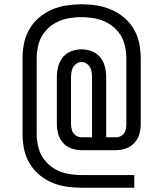

<svg xmlns="http://www.w3.org/2000/svg" viewBox="-20 -788 760 895"><path d="M606 87V28H360Q328 28 296 22Q264 16 235.5 -0.5Q207 -17 187 -43Q167 -69 159 -100.5Q151 -132 151 -164V-516Q151 -548 159 -579.5Q167 -611 187 -637Q207 -663 235.5 -679.5Q264 -696 296 -702Q328 -708 360 -708Q392 -708 424 -702Q456 -696 484.5 -679.5Q513 -663 533 -637Q553 -611 561 -579.5Q569 -548 569 -516V-210Q569 -195 565 -180.5Q561 -166 548.5 -157Q536 -148 521 -148H475V-428Q475 -453 469 -477Q463 -501 447.5 -520.5Q432 -540 408.5 -549Q385 -558 360 -558Q335 -558 311.5 -549Q288 -540 272.5 -520.5Q257 -501 251 -477Q245 -453 245 -428V-210Q245 -186 251.5 -163Q258 -140 274 -122Q290 -104 313 -96Q336 -88 360 -88H521Q544 -88 567 -96Q590 -104 606.5 -122Q623 -140 629.5 -163Q636 -186 636 -210V-516Q636 -551 629 -586Q622 -621 604 -652Q586 -683 558.5 -706Q531 -729 498.5 -743Q466 -757 431 -762.5Q396 -768 360 -768Q325 -768 289.5 -762.5Q254 -757 221.5 -743Q189 -729 162 -706Q135 -683 117 -652Q99 -621 92 -586Q85 -551 85 -516V-164Q85 -129 92 -94Q99 -59 117 -28Q135 3 162 26Q189 49 222 63Q255 77 290 82Q325 87 360 87ZM360 -148Q345 -148 332.5 -157Q320 -166 315.5 -180.5Q311 -195 311 -210V-428Q311 -444 315 -460Q319 -476 331.5 -487.5Q344 -499 360 -499Q376 -499 389 -487.5Q402 -476 405.5 -460Q409 -444 409 -428V-148Z"/></svg>

Font: Iosevka Sparkle Light
Style: Regular
Weight: 300
Designer: Belleve Invis
Foundry: Belleve Invis
Version: Version 4.5.0; ttfautohint (v1.8.3)